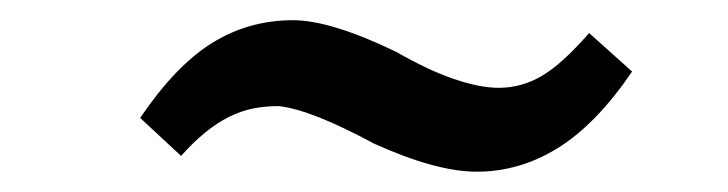

<svg xmlns="http://www.w3.org/2000/svg" viewBox="-20 -750 720 190"><path d="M605.5 -679.2Q570.3 -627.4 532.5 -603.8Q494.6 -580.1 451.7 -580.1Q411.6 -580.1 350.1 -607.9Q287.6 -641.6 255.9 -645Q242.2 -645 230.2 -642.6Q218.3 -640.1 206.5 -634.3Q194.8 -628.4 183.1 -618.9Q171.4 -609.4 159.2 -595.7L118.7 -633.3Q153.8 -685.1 189.9 -707.5Q226.1 -730 270 -730Q307.1 -730 372.1 -698.7Q403.3 -680.7 429 -671.9Q454.6 -663.1 473.6 -663.1Q496.1 -663.1 516.4 -675Q536.6 -687 563 -717.3Z"/></svg>

Font: Damion
Style: Regular
Weight: 400
Foundry: vernon adams
Version: Version 1.000